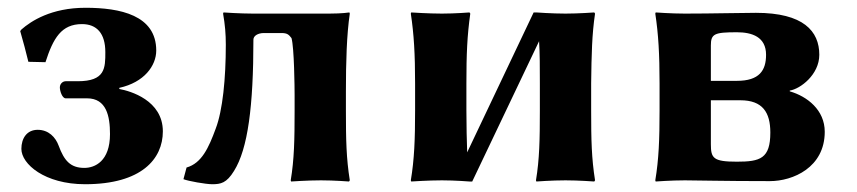

<svg xmlns="http://www.w3.org/2000/svg" viewBox="-20 -464 2206 494"><path d="M200 -444C112 -444 60 -410 35 -388L32 -384C40 -356 47 -330 53 -305L97 -304C117 -366 138 -402 191 -402C229 -402 251 -378 251 -330C251 -289 251 -255 180 -255H149C142 -255 134 -249 134 -239C134 -230 140 -211 149 -211H204C254 -211 263 -165 263 -119C263 -49 224 -32 197 -32C161 -32 145 -51 131 -89C123 -111 105 -130 77 -130C49 -130 35 -108 35 -81C35 -42 95 10 199 10C344 10 399 -55 399 -126C399 -206 315 -230 287 -235V-238C351 -252 382 -295 382 -334C382 -425 289 -444 200 -444Z M561 -349C561 -262 553 -180 535 -133C517 -84 499 -44 460 -33L452 -3C464 2 510 10 526 10C548 10 563 7 582 -24C618 -81 632 -192 632 -362C632 -372 644 -379 659 -379H704C719 -379 723 -375 730 -366C737 -342 738 -237 738 -220V-179C738 -105 737 -54 728 0L729 3C729 3 771 0 806 0C840 0 878 3 878 3L880 0C871 -57 870 -104 870 -179V-229C870 -304 872 -375 880 -429L879 -432C879 -432 861 -429 827 -429H631C597 -429 555 -432 555 -432L554 -429C559 -400 561 -377 561 -349Z M1188 3H1195L1367 -358C1369 -326 1369 -291 1369 -250V-179C1369 -105 1368 -54 1359 0L1360 3C1360 3 1400 0 1435 0C1469 0 1509 3 1509 3L1511 0C1502 -57 1501 -104 1501 -179V-250C1502 -325 1503 -375 1511 -429L1509 -432C1509 -432 1469 -429 1435 -429C1400 -429 1360 -432 1360 -432H1353L1182 -72C1181 -104 1180 -137 1180 -180V-249C1180 -325 1182 -372 1190 -429L1188 -432C1188 -432 1151 -429 1117 -429C1082 -429 1038 -432 1038 -432L1037 -429C1045 -376 1048 -325 1048 -249V-180C1048 -105 1046 -54 1037 0L1038 3C1038 3 1082 0 1117 0C1151 0 1188 3 1188 3Z M1742 0C1775 0 1838 2 1961 2C2020 2 2102 -33 2102 -125C2102 -181 2057 -216 2012 -229V-231C2039 -235 2088 -272 2088 -323C2088 -384 2047 -431 1925 -431C1887 -431 1813 -429 1742 -429C1707 -429 1667 -432 1667 -432L1666 -429C1674 -376 1677 -325 1677 -249V-180C1677 -105 1675 -54 1666 0L1667 3C1667 3 1707 0 1742 0ZM1809 -206H1885C1942 -206 1962 -175 1962 -123C1962 -56 1936 -48 1876 -48C1815 -48 1809 -57 1809 -93ZM1809 -256V-347C1809 -377 1818 -381 1876 -381C1915 -381 1951 -369 1951 -323C1951 -283 1934 -256 1876 -256Z"/></svg>

Font: Libertinus Sans
Style: Bold
Weight: 700
Designer: Philipp H. Poll, Khaled Hosny
Foundry: Caleb Maclennan
Version: Version 7.050;RELEASE